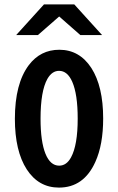

<svg xmlns="http://www.w3.org/2000/svg" viewBox="-20 -811 540 876"><path d="M180.7 -791H318.8L445.8 -650.9H346.7L250 -735.8L152.8 -650.9H53.7ZM250.5 -584Q342.8 -584 397 -500.5Q450.7 -416.5 450.7 -270.5Q450.7 -150.9 415 -72.3Q362.3 44.9 249 44.9Q156.2 44.9 102.1 -38.1Q47.9 -122.1 47.9 -269Q47.9 -429.2 111.3 -513.7Q164.6 -584 250.5 -584ZM249.5 -487.8Q217.3 -487.8 196.3 -451.2Q165 -395.5 165 -269.5Q165 -165 187.5 -109.4Q209.5 -55.2 250 -55.2Q283.7 -55.2 304.2 -93.3Q334.5 -148.9 334.5 -270Q334.5 -381.3 309.6 -438Q287.6 -487.8 249.5 -487.8Z"/></svg>

Font: BIZ UDGothic
Style: Bold
Weight: 700
Monospace: yes
Designer: TypeBank Co., Ltd.
Foundry: Morisawa Inc.
Version: Version 1.05